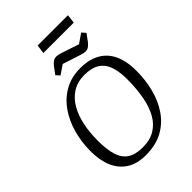

<svg xmlns="http://www.w3.org/2000/svg" viewBox="-272 -1064 1192 1192"><g transform="rotate(-45 324.5 -467.5)"><path d="M284 11Q208 11 158 -21Q108 -53 83 -111Q58 -169 58 -248Q58 -328 78 -401.5Q98 -475 138.5 -533.5Q179 -592 239 -626Q299 -660 379 -660Q435 -660 478.5 -643.5Q522 -627 552 -595Q582 -563 597.5 -514.5Q613 -466 613 -402Q613 -321 594 -247Q575 -173 535 -114.5Q495 -56 433 -22.5Q371 11 284 11ZM304 -37Q370 -37 413.5 -64Q457 -91 483 -138Q509 -185 521 -246.5Q533 -308 535 -378Q538 -460 521.5 -511.5Q505 -563 467 -587.5Q429 -612 366 -612Q305 -612 261.5 -584.5Q218 -557 190 -509Q162 -461 149 -398.5Q136 -336 136 -265Q136 -187 151.5 -136.5Q167 -86 204 -61.5Q241 -37 304 -37ZM474 -709Q460 -709 437.5 -716.5Q415 -724 396 -730L319 -755L259 -714L237 -738L271 -784Q282 -798 294.5 -807Q307 -816 324 -816Q337 -816 360 -809Q383 -802 402 -795L477 -770L538 -812L560 -787L526 -741Q516 -728 503.5 -718.5Q491 -709 474 -709ZM282 -888 290 -946H556L549 -888Z"/></g></svg>

Font: Faustina Light
Style: Italic
Weight: 300
Italic angle: -8°
Designer: Alfonso Garcia
Foundry: http://www.omnibus-type.com
Version: Version 1.200